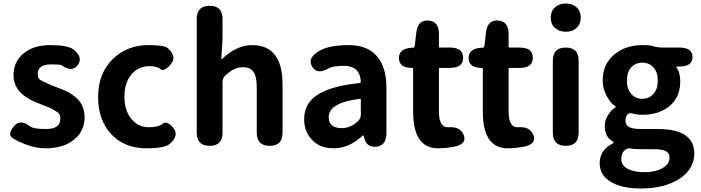

<svg xmlns="http://www.w3.org/2000/svg" viewBox="-20 -831 3992 1094"><path d="M239 14Q184 14 126.5 -8Q69 -30 46.5 -48.5Q24 -67 59 -111Q95 -156 153 -110Q171 -96 243 -96Q324 -96 324 -155Q324 -181 308 -191Q292 -201 282.5 -207.5Q273 -214 220 -234L207 -239Q140 -264 105 -296Q57 -340 57 -403Q57 -479 114 -526.5Q171 -574 266 -574Q365 -574 397 -550Q456 -505 423 -460Q390 -416 330 -460Q324 -464 270 -464Q195 -464 195 -410Q195 -385 209 -376Q223 -367 254 -354L272 -346Q306 -332 340 -319Q379 -304 412 -276Q462 -233 462 -163Q462 -86 405 -38Q345 14 239 14Z M812 14Q693 14 617 -63Q539 -144 539 -279Q539 -414 625 -497Q706 -574 825 -574Q915 -574 934 -558Q991 -509 953 -465Q915 -420 895 -437Q875 -454 833 -454Q768 -454 728.5 -406.5Q689 -359 689 -280.5Q689 -202 728 -154Q767 -106 828 -106Q883 -106 907 -126Q931 -146 967 -103Q1003 -60 947 -11Q918 14 812 14Z M1175 0Q1101 0 1101 -75V-723Q1101 -798 1175 -798Q1248 -798 1248 -723V-636Q1248 -597 1245 -558L1241 -497Q1241 -492 1245 -495Q1329 -574 1417 -574Q1590 -574 1590 -349V-75Q1590 0 1517 0Q1443 0 1443 -75V-331Q1443 -395 1424.5 -421.5Q1406 -448 1364 -448Q1332 -448 1304 -432Q1282 -419 1263 -400Q1248 -385 1248 -364V-75Q1248 0 1175 0Z M1879 14Q1805 14 1759 -33Q1713 -80 1713 -152Q1713 -242 1790 -291.5Q1867 -341 2030 -358Q2036 -359 2036 -365Q2031 -456 1940 -456Q1878 -456 1852 -441Q1787 -404 1759 -451Q1730 -498 1794 -538Q1852 -574 1967 -574Q2073 -574 2127.5 -511.5Q2182 -449 2182 -327V-73Q2182 0 2123 5Q2064 10 2053 -55Q2052 -60 2050 -60Q2048 -60 2031 -45Q1962 14 1879 14ZM1927 -101Q1979 -101 2021 -142Q2036 -156 2036 -177V-264Q2036 -269 2031 -268Q1853 -246 1853 -164Q1853 -101 1927 -101Z M2559 6Q2518 14 2476 14Q2334 14 2334 -196V-439Q2334 -444 2329 -444Q2255 -444 2253 -498Q2251 -553 2324 -559H2333Q2342 -560 2343 -569L2352 -645Q2360 -718 2420 -714Q2481 -711 2481 -637V-565Q2481 -560 2486 -560H2544Q2619 -560 2619 -502Q2619 -444 2544 -444H2486Q2481 -444 2481 -439V-196Q2481 -102 2536 -106Q2604 -111 2623 -60Q2641 -9 2564 6Z M2956 6Q2915 14 2873 14Q2731 14 2731 -196V-439Q2731 -444 2726 -444Q2652 -444 2650 -498Q2648 -553 2721 -559H2730Q2739 -560 2740 -569L2749 -645Q2757 -718 2817 -714Q2878 -711 2878 -637V-565Q2878 -560 2883 -560H2941Q3016 -560 3016 -502Q3016 -444 2941 -444H2883Q2878 -444 2878 -439V-196Q2878 -102 2933 -106Q3001 -111 3020 -60Q3038 -9 2961 6Z M3204 0Q3130 0 3130 -75V-485Q3130 -560 3204 -560Q3277 -560 3277 -485V-75Q3277 0 3204 0ZM3204 -650Q3166 -650 3142 -672Q3118 -694 3118 -730.5Q3118 -767 3142 -789Q3166 -811 3204 -811Q3242 -811 3265.5 -789Q3289 -767 3289 -730.5Q3289 -694 3265.5 -672Q3242 -650 3204 -650Z M3631 243Q3527 243 3465 208Q3397 170 3397 99Q3397 28 3463 -9Q3477 -17 3477 -19.5Q3477 -22 3463 -31Q3426 -55 3426 -116Q3426 -146 3444 -174Q3462 -202 3475 -211Q3489 -221 3489 -223Q3489 -225 3474 -235Q3457 -248 3437 -284Q3414 -325 3414 -372Q3414 -466 3482 -522Q3546 -574 3640 -574Q3684 -574 3695 -570Q3724 -560 3755 -560H3851Q3926 -560 3926 -506Q3926 -452 3851 -452H3836Q3831 -452 3834 -448Q3856 -418 3856 -367Q3856 -276 3793 -225Q3734 -177 3640 -177Q3607 -177 3583 -185Q3568 -190 3556 -179Q3544 -169 3544 -142Q3544 -119 3564 -107.5Q3584 -96 3632 -96H3727Q3936 -96 3936 44Q3936 130 3854 186Q3769 243 3631 243ZM3795 69Q3795 40 3771 29Q3750 19 3702 19H3634Q3588 19 3574 15Q3556 11 3542 23Q3520 40 3520 75.5Q3520 111 3556 130.5Q3592 150 3653.5 150Q3715 150 3755 126.5Q3795 103 3795 69ZM3577 -295.5Q3602 -268 3640 -268Q3678 -268 3703 -295.5Q3728 -323 3728 -371.5Q3728 -420 3703.5 -447Q3679 -474 3640 -474Q3601 -474 3576.5 -447Q3552 -420 3552 -371.5Q3552 -323 3577 -295.5Z"/></svg>

Font: Resource Han Rounded JP
Style: Bold
Weight: 700
Designer: Cyano Hao (round all glyphs); Ryoko NISHIZUKA 西塚涼子 (kana, bopomofo & ideographs); Paul D. Hunt (Latin, Greek & Cyrillic)
Foundry: Cyano Hao
Version: 0.990